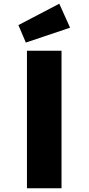

<svg xmlns="http://www.w3.org/2000/svg" viewBox="-20 -1013 477 1033"><path d="M125 0V-740H311V0ZM119 -784 79 -878 299 -993 357 -864Z"/></svg>

Font: Lexend Exa ExtraBold
Style: Regular
Weight: 800
Designer: Bonnie Shaver-Troup, Thomas Jockin
Foundry: Lexend
Version: Version 1.007